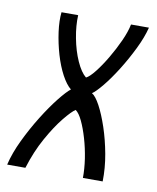

<svg xmlns="http://www.w3.org/2000/svg" viewBox="-90 -546 487 596"><g transform="rotate(10 153.0 -247.5)"><path d="M-27.5 0Q-18.5 -38 1.5 -79.5Q21.4 -121 45.4 -159.5Q69.4 -198 91.6 -226Q113.9 -254 126.9 -264Q111.9 -276 97.6 -302.5Q83.4 -329 73.2 -363.5Q63.1 -398 58.3 -433Q53.5 -468 56.5 -495H109Q107.3 -462.2 114.7 -423.4Q122 -384.7 136.1 -353.1Q150.3 -321.6 166.5 -308.6Q177.4 -313.7 193.9 -334.6Q210.3 -355.4 227.2 -383.9Q244 -412.3 257.5 -441.9Q271 -471.6 275.6 -495H332.1Q324.1 -463 305.9 -426Q287.8 -389 266.2 -354.5Q244.5 -320 224.4 -295.5Q204.2 -271 193.2 -264Q205.2 -257 219.2 -231Q233.1 -205 245.9 -167Q258.6 -129 266.6 -85.5Q274.5 -42 273.5 0H211.2Q211.6 -28.2 206.8 -60.3Q201.9 -92.4 193.1 -122.4Q184.3 -152.4 173.9 -174.3Q163.5 -196.2 152.5 -204Q140.5 -196.5 117.6 -168.3Q94.7 -140.1 70.6 -96.9Q46.5 -53.8 29.9 0Z"/></g></svg>

Font: Alumni Sans Thin
Style: Italic
Weight: 100
Italic angle: -8°
Designer: Robert E. Leuschke
Foundry: Robert E. Leuschke
Version: Version 1.016